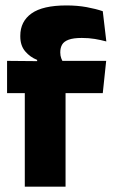

<svg xmlns="http://www.w3.org/2000/svg" viewBox="-20 -697 424 717"><path d="M228.2 -676.7Q268.6 -676.7 303.3 -670.4Q338.1 -664 363.8 -655.1L377.1 -542.2Q356.8 -547.7 334.4 -551.5Q312.1 -555.3 285.6 -555.3Q253.9 -555.3 236.3 -548.7Q218.7 -542.2 211.9 -530.3Q205.1 -518.4 205.1 -502.1V-500.8Q205.1 -489 208.7 -479.4Q212.4 -469.8 217.5 -461.4L118.7 -458V-473.3Q92.6 -483.5 74.2 -505.1Q55.8 -526.7 55.8 -560.8V-563.3Q55.8 -616.9 97.7 -646.8Q139.7 -676.7 228.2 -676.7ZM224.8 0H72.6V-426.6H224.8ZM363.8 -349.2H6.4V-469.7L138.3 -468.5L196.4 -469.7H376.5Z"/></svg>

Font: Anek Kannada Medium
Style: Regular
Weight: 500
Designer: Vaishnavi Murthy, Maithili Shingre (Kannada) & Yesha Goshar (Latin)
Foundry: Ek Type
Version: Version 1.003